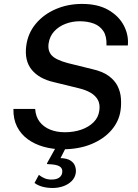

<svg xmlns="http://www.w3.org/2000/svg" viewBox="-20 -752 704 980"><path d="M249 207.5Q222 207.5 198.5 201.5Q175 195.5 156 182L178.5 140.5Q190 150 205.8 157.2Q221.5 164.5 242.5 164.5Q267.5 164.5 281.2 155.2Q295 146 297.5 129.5Q301 108 284.5 97.5Q268 87 226.5 86Q221.5 86 220 84.5Q218.5 83 221.5 78.5L268 -5H319.5L289 55Q322 56 339.8 67.5Q357.5 79 363.2 95.8Q369 112.5 367 129.5Q363.5 154.5 346 172Q328.5 189.5 303 198.5Q277.5 207.5 249 207.5ZM299 10Q249 10 203.2 -2.8Q157.5 -15.5 122.2 -41Q87 -66.5 67.2 -105.2Q47.5 -144 48.5 -196H159.5Q162 -157 182.2 -130.5Q202.5 -104 235.8 -90.5Q269 -77 311 -77Q356.5 -77 394.8 -90.2Q433 -103.5 457.8 -128.2Q482.5 -153 487 -188Q491.5 -219.5 479.8 -241.5Q468 -263.5 443.2 -278.2Q418.5 -293 382.5 -301.5L256 -332.5Q180 -349.5 142 -395.8Q104 -442 114 -518.5Q122.5 -582.5 162.5 -630.5Q202.5 -678.5 264 -705.2Q325.5 -732 399 -732Q479.5 -732 533 -701.2Q586.5 -670.5 612 -621.8Q637.5 -573 632.5 -520H523.5Q525.5 -566 507.8 -593Q490 -620 458.5 -631.8Q427 -643.5 387 -643.5Q348.5 -643.5 314 -630.2Q279.5 -617 256.2 -591.5Q233 -566 228 -529.5Q223 -492.5 243.8 -469.5Q264.5 -446.5 326 -430L449.5 -399.5Q504 -387.5 535.2 -364.2Q566.5 -341 580.8 -311.5Q595 -282 597.2 -250.2Q599.5 -218.5 595.5 -189.5Q588 -133.5 549.2 -88.2Q510.5 -43 446.5 -16.5Q382.5 10 299 10Z"/></svg>

Font: Public Sans Thin Medium
Style: Italic
Weight: 500
Italic angle: -8°
Version: Version 2.001